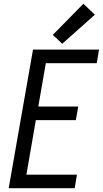

<svg xmlns="http://www.w3.org/2000/svg" viewBox="-20 -998 545 1018"><path d="M26 0 155 -735H505L493 -663H223L183 -433H395L382 -361H170L120 -72H388L376 0ZM310 -766 260 -813 422 -978 483 -920Z"/></svg>

Font: Iosevka SS08
Style: Italic
Weight: 400
Italic angle: -10°
Monospace: yes
Designer: Belleve Invis
Foundry: Belleve Invis
Version: 2.1.0; ttfautohint (v1.8.2)